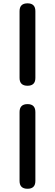

<svg xmlns="http://www.w3.org/2000/svg" viewBox="-20 -871 336 1174"><path d="M196.3 -802.7V-394.5Q196.3 -346.7 148.4 -346.7Q99.6 -346.7 99.6 -394.5V-802.7Q99.6 -850.6 148.4 -850.6Q196.3 -850.6 196.3 -802.7ZM196.3 -185.5V235.4Q196.3 283.2 148.4 283.2Q99.6 283.2 99.6 235.4V-185.5Q99.6 -234.4 148.4 -234.4Q196.3 -234.4 196.3 -185.5Z"/></svg>

Font: GenSenMaruGothic TW TTF Bold
Style: Regular
Weight: 700
Version: Version 1.301